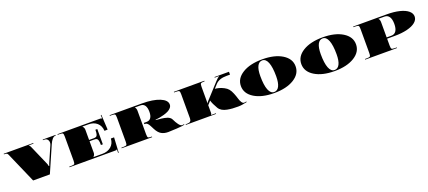

<svg xmlns="http://www.w3.org/2000/svg" viewBox="52 -1467 5524 2480"><g transform="rotate(-20 2814.5 -227.0)"><path d="M348.3 -444.1Q350.5 -443.2 352.7 -441.7Q354.9 -440.1 356.9 -437.9Q358.8 -435.8 360.6 -433.8Q362.3 -431.8 364.3 -428.1Q366.3 -424.4 367.6 -422.4Q368.9 -420.5 370.8 -416.1Q372.8 -411.7 373.5 -410.2Q374.1 -408.7 376.3 -403.8Q378.5 -399 378.9 -398.2L489.9 -144.2Q499.1 -124.1 499.1 -108.4H510.5Q510.5 -119.8 521.9 -145.1L613.6 -354Q620.6 -370.2 620.6 -386.4Q620.6 -411.3 606 -428.5Q591.3 -445.8 563.8 -445.8H544.6V-454.5H721.2V-445.8H716.8Q671.8 -445.8 632 -353.6L477.7 0H247.8L79.5 -384.6Q76.9 -390.7 71.9 -402.3Q66.9 -413.9 65.3 -417.4Q63.8 -420.9 59.9 -427.9Q55.9 -434.9 53.3 -436.6Q50.7 -438.4 45.9 -441.4Q41.1 -444.5 35.6 -445.1Q30.2 -445.8 22.3 -445.8H8.7V-454.5H414.3V-445.8H348.3Z M747.4 -454.5H1332.6Q1344 -454.5 1348.8 -452.8Q1353.6 -451 1358.8 -445.8H1359.3L1356.6 -494.8L1365.4 -495.2L1376.7 -288.5L1333 -287.6Q1328.7 -357.5 1283.7 -397.3Q1238.6 -437.1 1167 -437.1H1083.9V-435.3Q1105.8 -413.5 1105.8 -384.6V-244.8H1166.1Q1191.4 -244.8 1203.2 -250.9Q1215 -257 1221.2 -277.5Q1227.3 -298.1 1227.3 -340.9H1253.5V-131.1H1227.3Q1227.3 -174 1221.2 -194.5Q1215 -215 1203.2 -221.2Q1191.4 -227.3 1166.1 -227.3H1105.8V-69.9Q1105.8 -41.1 1083.9 -19.2V-17.5H1206.3Q1278.4 -17.5 1325.4 -57Q1372.4 -96.6 1376.7 -166.1H1420.5L1409.1 40.6L1400.3 40.2L1403 -8.7H1402.5Q1397.3 -3.5 1392.5 -1.7Q1387.7 0 1376.3 0H747.4V-8.7H773.6Q809 -8.7 817.5 -17.3Q826 -25.8 826 -61.2V-393.4Q826 -428.8 817.5 -437.3Q809 -445.8 773.6 -445.8H747.4Z M1464.2 -454.5H1910Q2059.4 -454.5 2150.8 -417.2Q2242.1 -379.8 2242.1 -319.1Q2242.1 -295 2225.1 -274.9Q2208 -254.8 2182.7 -241.9Q2157.3 -229 2123.5 -219.2Q2089.6 -209.4 2060.3 -204.3Q2031 -199.3 2002.2 -196.7V-191.4Q2010.9 -190.6 2035 -188.6Q2059 -186.6 2075.8 -184.9Q2092.7 -183.1 2116.5 -178.5Q2140.3 -174 2156.9 -167.8Q2173.5 -161.7 2188.6 -150.6Q2203.7 -139.4 2210.2 -125Q2232.1 -78.2 2256.3 -45.7Q2280.6 -13.1 2302.4 -13.1Q2307.7 -13.1 2327.4 -17L2329.5 -8.7Q2302.4 -0.9 2220.5 4.2Q2138.5 9.2 2101.8 9.2Q2048.1 9.2 2009.4 -12.7Q1970.7 -34.5 1940.6 -91.8Q1936.6 -99.7 1929.4 -113.9Q1922.2 -128.1 1918.3 -135.3Q1914.3 -142.5 1908.2 -153.4Q1902.1 -164.3 1897.1 -169.8Q1892 -175.3 1885.7 -181.4Q1879.4 -187.5 1872.6 -189.9Q1865.8 -192.3 1858 -192.3H1846.6V-209.8H1883.7Q1922.2 -209.8 1942.3 -237.8Q1962.4 -265.7 1962.4 -319.1Q1962.4 -376.7 1942.3 -406.9Q1922.2 -437.1 1883.7 -437.1H1805.1V-435.3Q1822.6 -417.8 1822.6 -384.6V-61.2Q1822.6 -25.8 1831.1 -17.3Q1839.6 -8.7 1875 -8.7H1883.7V0H1464.2V-8.7H1490.4Q1525.8 -8.7 1534.3 -17.3Q1542.8 -25.8 1542.8 -61.2V-393.4Q1542.8 -428.8 1534.3 -437.3Q1525.8 -445.8 1490.4 -445.8H1464.2Z M2347 -454.5H2766.6V-445.8H2757.9Q2722.5 -445.8 2713.9 -437.3Q2705.4 -428.8 2705.4 -393.4V-197.6Q2705.4 -176.6 2702.4 -168.3L2705.4 -166.5Q2711.1 -179.6 2722.9 -190.6L2913 -398.6Q2947.1 -435.8 2965 -444.1V-445.8H2906V-454.5H3104.9V-415.2H3055.9Q2953.2 -415.2 2903.4 -360.1L2858 -309.9Q2882.9 -307.7 2912.4 -300.3Q2941.9 -292.8 2977.3 -274.7Q3012.7 -256.6 3032.3 -232.5Q3052.9 -207.2 3069.7 -165.9Q3086.5 -124.6 3095.5 -92.4Q3104.5 -60.3 3119.3 -36.1Q3134.2 -11.8 3153.4 -11.8Q3163 -11.8 3184 -17L3186.2 -8.7Q3114.5 8.7 3063.8 8.7Q3018.8 8.7 2986.7 6.6Q2954.5 4.4 2915.2 -2.8Q2875.9 -10.1 2847.5 -26.9Q2819.1 -43.7 2803.8 -69.5Q2762.2 -139.4 2748.7 -187.9L2705.4 -139.9V-36.7Q2705.4 -25.3 2703.7 -20.5Q2701.9 -15.7 2696.7 -10.5V-8.7H2762.2V0H2347V-8.7H2373.3Q2425.7 -8.7 2425.7 -61.2V-393.4Q2425.7 -428.8 2417.2 -437.3Q2408.7 -445.8 2373.3 -445.8H2347Z M3289.6 -59.4Q3186.2 -123.3 3186.2 -227.3Q3186.2 -331.3 3289.6 -395.1Q3392.9 -458.9 3562.1 -458.9Q3731.2 -458.9 3834.6 -395.1Q3937.9 -331.3 3937.9 -227.3Q3937.9 -123.3 3834.6 -59.4Q3731.2 4.4 3562.1 4.4Q3392.9 4.4 3289.6 -59.4ZM3558.6 -445.8Q3513.5 -445.8 3489.7 -398.8Q3465.9 -351.8 3465.9 -262.2Q3465.9 -138.5 3491.5 -73.6Q3517 -8.7 3565.6 -8.7Q3610.6 -8.7 3634.4 -55.7Q3658.2 -102.7 3658.2 -192.3Q3658.2 -316 3632.6 -380.9Q3607.1 -445.8 3558.6 -445.8Z M4120 -59.4Q4016.6 -123.3 4016.6 -227.3Q4016.6 -331.3 4120 -395.1Q4223.3 -458.9 4392.5 -458.9Q4561.6 -458.9 4665 -395.1Q4768.4 -331.3 4768.4 -227.3Q4768.4 -123.3 4665 -59.4Q4561.6 4.4 4392.5 4.4Q4223.3 4.4 4120 -59.4ZM4389 -445.8Q4344 -445.8 4320.1 -398.8Q4296.3 -351.8 4296.3 -262.2Q4296.3 -138.5 4321.9 -73.6Q4347.5 -8.7 4396 -8.7Q4441 -8.7 4464.8 -55.7Q4488.6 -102.7 4488.6 -192.3Q4488.6 -316 4463.1 -380.9Q4437.5 -445.8 4389 -445.8Z M4812.1 -454.5H5275.3Q5372.8 -454.5 5447.3 -436.2Q5521.9 -417.8 5562.5 -384Q5603.1 -350.1 5603.1 -305.9Q5603.1 -261.8 5562.5 -227.9Q5521.9 -194.1 5447.3 -175.7Q5372.8 -157.3 5275.3 -157.3H5170.5V-61.2Q5170.5 -25.8 5179 -17.3Q5187.5 -8.7 5222.9 -8.7H5249.1V0H4812.1V-8.7H4838.3Q4873.7 -8.7 4882.2 -17.3Q4890.7 -25.8 4890.7 -61.2V-393.4Q4890.7 -428.8 4882.2 -437.3Q4873.7 -445.8 4838.3 -445.8H4812.1ZM5153 -437.1V-435.3Q5170.5 -417.8 5170.5 -384.6V-174.8H5236Q5278.8 -174.8 5301.1 -208.5Q5323.4 -242.1 5323.4 -305.9Q5323.4 -369.8 5301.1 -403.4Q5278.8 -437.1 5236 -437.1Z"/></g></svg>

Font: FoglihtenBlackPcs
Style: BlackPcs
Weight: 900
Version: Version 0.75